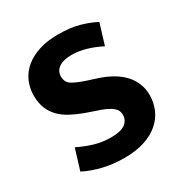

<svg xmlns="http://www.w3.org/2000/svg" viewBox="-154 -762 855 894"><g transform="rotate(-30 273.5 -315.5)"><path d="M279 -642Q345 -642 393 -628.5Q441 -615 476 -596L442 -485Q403 -505 363.5 -516.5Q324 -528 288 -528Q242 -528 218 -511Q194 -494 194 -466Q194 -434 217 -419.5Q240 -405 288 -389L347 -370Q382 -358 412 -340.5Q442 -323 463.5 -300Q485 -277 497 -248Q509 -219 509 -185Q509 -145 494 -109.5Q479 -74 448.5 -47Q418 -20 371.5 -4.5Q325 11 262 11Q203 11 149.5 -1.5Q96 -14 51 -37L85 -148Q128 -127 169 -115Q210 -103 255 -103Q308 -103 331.5 -120.5Q355 -138 355 -168Q355 -178 351 -188Q347 -198 335.5 -208Q324 -218 303.5 -227.5Q283 -237 251 -247L202 -264Q167 -277 137 -293Q107 -309 85.5 -331Q64 -353 52 -382Q40 -411 40 -451Q40 -492 55.5 -527Q71 -562 101.5 -587.5Q132 -613 176.5 -627.5Q221 -642 279 -642Z"/></g></svg>

Font: Ek Mukta ExtraBold
Style: Regular
Weight: 800
Designer: Girish Dalvi and Yashodeep Gholap
Foundry: Ek Type
Version: Version 2.538;PS 1.002;hotconv 16.6.51;makeotf.lib2.5.65220;